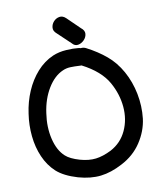

<svg xmlns="http://www.w3.org/2000/svg" viewBox="-98 -996 926 1085"><g transform="rotate(-10 365.0 -453.0)"><path d="M263 -5Q334 15 393.5 8Q453 1 517 -33Q589 -70 631 -133.5Q673 -197 682 -268Q690 -339 676 -410.5Q662 -482 628 -543Q595 -602 547 -642.5Q499 -683 435 -716Q421 -723 405 -721Q397 -724 388 -724Q365 -727 323 -724.5Q281 -722 245 -707Q192 -684 151.5 -638.5Q111 -593 85.5 -533.5Q60 -474 51 -408Q41 -343 47.5 -278.5Q54 -214 78 -159Q102 -104 143 -66Q185 -28 263 -5ZM291 -101Q236 -117 211 -140Q171 -176 154.5 -245Q138 -314 150 -393Q161 -473 197.5 -533Q234 -593 285 -615Q305 -624 328 -625Q351 -626 386 -624H393Q498 -570 540 -495Q578 -427 584.5 -353.5Q591 -280 562 -217Q533 -154 471 -121Q423 -97 382 -92Q341 -87 291 -101ZM360 -757Q375 -739 394.5 -742.5Q414 -746 429 -761.5Q444 -777 445.5 -796.5Q447 -816 426 -832L354 -902Q336 -919 316.5 -915.5Q297 -912 283.5 -897Q270 -882 268.5 -862.5Q267 -843 285 -828L360 -757Z"/></g></svg>

Font: Balsamiq Sans
Style: Regular
Weight: 400
Designer: Michael Angeles
Foundry: Balsamiq SRL
Version: Version 1.020; ttfautohint (v1.8.4.7-5d5b);gftools[0.9.26]